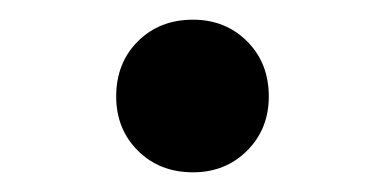

<svg xmlns="http://www.w3.org/2000/svg" viewBox="-20 -668 375 195"><path d="M98 -570Q98 -604 120 -626Q142 -648 176 -648Q209 -648 231 -626Q253 -604 253 -570Q253 -537 231 -515Q209 -493 176 -493Q142 -493 120 -515Q98 -537 98 -570Z"/></svg>

Font: Noto Sans ExtraBold
Style: Italic
Weight: 800
Italic angle: -12°
Designer: Monotype Design Team
Foundry: Monotype Imaging Inc.
Version: Version 2.013; ttfautohint (v1.8.4.7-5d5b)